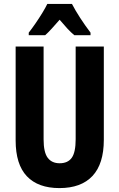

<svg xmlns="http://www.w3.org/2000/svg" viewBox="-20 -952 610 982"><path d="M511 -237Q511 -114 453 -52Q395 10 284 10Q175 10 117.5 -50.5Q60 -111 60 -234V-714H203V-239Q203 -173 224 -145Q245 -117 285 -117Q327 -117 347 -145Q367 -173 367 -240V-714H511ZM348 -932Q365 -899 390 -860.5Q415 -822 443 -785V-772H360Q343 -786 324.5 -806Q306 -826 285 -851Q263 -826 244.5 -805.5Q226 -785 211 -772H127V-785Q142 -804 161 -831.5Q180 -859 196.5 -886Q213 -913 222 -932Z"/></svg>

Font: Noto Sans Bengali ExtraCondensed
Style: Bold
Weight: 700
Width: 2
Designer: Joana Ranito - Universal Thirst; Jelle Bosma - Monotype Design Team
Foundry: Universal Thirst ehf.
Version: Version 3.000; ttfautohint (v1.8.4.7-5d5b)